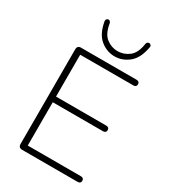

<svg xmlns="http://www.w3.org/2000/svg" viewBox="-222 -1040 1015 1148"><g transform="rotate(30 285.0 -466.5)"><path d="M121 0Q109 0 102.5 -6.5Q96 -13 96 -25V-680Q96 -692 102.5 -698.5Q109 -705 121 -705H505Q515 -705 520.5 -700Q526 -695 526 -686Q526 -676 520.5 -671Q515 -666 505 -666H138V-377H485Q495 -377 500.5 -372Q506 -367 506 -358Q506 -348 500.5 -343Q495 -338 485 -338H138V-39H505Q515 -39 520.5 -34Q526 -29 526 -20Q526 -10 520.5 -5Q515 0 505 0ZM320 -760Q266 -760 222 -796Q178 -832 164 -913Q163 -922 168 -927.5Q173 -933 180 -933Q184 -933 187.5 -931Q191 -929 193.5 -925.5Q196 -922 197 -916Q208 -849 243 -822.5Q278 -796 320 -796Q362 -796 397.5 -822.5Q433 -849 443 -916Q444 -922 446.5 -925.5Q449 -929 453 -931Q457 -933 460 -933Q467 -933 472.5 -927.5Q478 -922 476 -913Q462 -832 418 -796Q374 -760 320 -760Z"/></g></svg>

Font: Nunito ExtraLight
Style: Regular
Weight: 200
Designer: Vernon Adams
Foundry: Vernon Adams
Version: Version 3.602